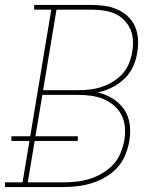

<svg xmlns="http://www.w3.org/2000/svg" viewBox="-38 -755 658 775"><path d="M-18 0V-19H53L81 -186H8V-205H84L169 -716H100V-735H333Q360 -735 386.5 -731Q413 -727 436.5 -716.5Q460 -706 478.5 -688.5Q497 -671 507 -648Q517 -625 519 -598Q521 -571 516 -544Q512 -515 499.5 -487Q487 -459 464.5 -437.5Q442 -416 414 -402Q386 -388 357 -382Q389 -374 417 -357Q445 -340 463 -313.5Q481 -287 485.5 -253.5Q490 -220 484 -186Q479 -157 467.5 -129Q456 -101 435.5 -78.5Q415 -56 388.5 -40.5Q362 -25 333.5 -16Q305 -7 276 -3.5Q247 0 219 0ZM136 -391H281Q304 -391 327.5 -394Q351 -397 374.5 -405Q398 -413 419.5 -426.5Q441 -440 457.5 -458.5Q474 -477 483 -500Q492 -523 496 -547Q500 -570 498.5 -594Q497 -618 487.5 -638.5Q478 -659 462 -675Q446 -691 425 -700Q404 -709 380.5 -712.5Q357 -716 333 -716H190ZM219 -19Q245 -19 271.5 -22Q298 -25 324 -33Q350 -41 374.5 -55.5Q399 -70 418.5 -90.5Q438 -111 448.5 -137Q459 -163 464 -189Q468 -215 466 -241.5Q464 -268 452.5 -290.5Q441 -313 421.5 -329.5Q402 -346 379 -355.5Q356 -365 329.5 -368.5Q303 -372 276 -372H133L105 -205H276V-186H102L74 -19Z"/></svg>

Font: Iosevka Slab Thin Extended
Style: Italic
Weight: 100
Width: 7
Italic angle: -9°
Monospace: yes
Designer: Belleve Invis
Foundry: Belleve Invis
Version: Version 11.1.0; ttfautohint (v1.8.3)